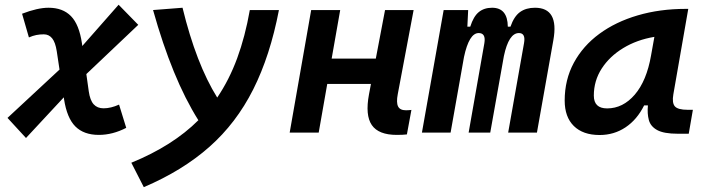

<svg xmlns="http://www.w3.org/2000/svg" viewBox="-20 -560 2970 811"><path d="M89.8 22.9 11.7 -62 231.4 -266.1 219.7 -343.8Q213.9 -381.3 200.2 -398.2Q186.5 -415 165 -415Q148.4 -415 133.5 -412.1Q118.7 -409.2 102.1 -401.9L73.2 -502Q138.7 -527.3 185.1 -527.3Q245.1 -527.3 279.8 -491.9Q314.5 -456.5 326.2 -376.5L327.6 -365.7L481 -540L564 -455.1L344.7 -247.1L355 -173.8Q360.4 -136.2 375.7 -119.4Q391.1 -102.5 417.5 -102.5Q448.2 -102.5 482.9 -118.2L513.2 -20Q455.6 9.8 397.5 9.8Q334 9.8 298.3 -25.9Q262.7 -61.5 250.5 -141.1L249.5 -148.9Z M587.4 230.5 534.7 127.4Q710 55.7 817.9 -52.2Q761.7 -141.6 714.4 -257.3Q667 -373 626.5 -517.6L751 -527.3Q808.6 -290.5 897.5 -147.9Q948.2 -222.7 981.9 -314.2Q1015.6 -405.8 1035.2 -517.6H1158.2Q1121.1 -324.7 1049.6 -182.4Q978 -40 864.3 60.5Q750.5 161.1 587.4 230.5Z M1203.6 0 1294.4 -517.6H1417L1380.9 -312.5H1567.4L1606.4 -517.6H1727.1L1660.2 -162.6Q1653.3 -127 1661.4 -110.6Q1669.4 -94.2 1694.8 -94.2Q1705.6 -94.2 1717.8 -95.7L1698.7 7.8Q1682.6 9.8 1655.8 9.8Q1579.1 9.8 1550.5 -31.7Q1522 -73.2 1538.6 -161.6L1546.9 -205.6H1362.3L1326.2 0Z M1957.5 -517.6 1954.1 -447.3H1966.3Q1980 -490.7 2002.4 -509Q2024.9 -527.3 2058.6 -527.3Q2124 -527.3 2125 -447.3H2136.2Q2151.4 -491.2 2176.8 -509.3Q2202.1 -527.3 2239.7 -527.3Q2341.8 -527.3 2317.4 -390.6L2248 0H2126.5L2193.4 -377.4Q2201.2 -420.4 2171.9 -420.4Q2128.9 -420.4 2108.4 -323.2L2050.8 0H1959.5L2025.9 -377.4Q2033.2 -420.4 2002 -420.4Q1961.4 -420.4 1939.9 -319.3L1883.3 0H1762.2L1854 -517.6Z M2512.7 10.3Q2442.4 10.3 2403.8 -27.8Q2365.2 -65.9 2365.2 -135.3Q2365.2 -223.1 2403.8 -294.7Q2442.4 -366.2 2511.5 -417Q2580.6 -467.8 2673.8 -495.1Q2767.1 -522.5 2876 -522.5H2887.2L2824.2 -161.6Q2817.9 -125.5 2830.6 -110.8Q2843.3 -96.2 2884.8 -96.2H2906.7L2889.2 4.9H2843.3Q2784.2 4.9 2756.1 -10.5Q2728 -25.9 2720.7 -53Q2713.4 -80.1 2716.8 -114.7H2700.7Q2670.9 -54.7 2622.3 -22.2Q2573.7 10.3 2512.7 10.3ZM2544.4 -102.1Q2611.3 -102.1 2661.4 -160.4Q2711.4 -218.8 2730 -325.7L2744.1 -404.3Q2670.4 -392.1 2612.5 -356.9Q2554.7 -321.8 2521.5 -270.3Q2488.3 -218.8 2488.3 -156.2Q2488.3 -102.1 2544.4 -102.1Z"/></svg>

Font: Cascadia Code NF SemiBold
Style: Italic
Weight: 600
Italic angle: -10°
Monospace: yes
Designer: Aaron Bell
Foundry: Saja Typeworks
Version: Version 2404.023; ttfautohint (v1.8.4)